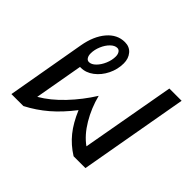

<svg xmlns="http://www.w3.org/2000/svg" viewBox="-131 -748 930 930"><g transform="rotate(45 334.0 -283.5)"><path d="M644 -560 545 0H464Q416 -30 382.5 -71.5Q349 -113 323 -175Q276 -114 227 -72Q178 -30 120 0H38L109 -405Q122 -479 159.5 -523Q197 -567 249 -567Q281 -567 299.5 -545Q318 -523 318 -490Q318 -449 299.5 -411.5Q281 -374 250.5 -351Q220 -328 186 -328H180L136 -79Q193 -112 247 -169Q301 -226 343 -293Q360 -226 394.5 -168Q429 -110 474 -78L560 -560ZM170 -411Q170 -395 176.5 -385Q183 -375 194 -375Q211 -375 228 -392Q245 -409 256 -435Q267 -461 267 -486Q267 -501 260.5 -511Q254 -521 243 -521Q226 -521 209 -504.5Q192 -488 181 -462Q170 -436 170 -411Z"/></g></svg>

Font: KoHo Medium
Style: Italic
Weight: 500
Italic angle: -10°
Designer: Cadson Demak & Katatrad Team
Foundry: Cadson Demak Co.,Ltd.
Version: Version 1.000